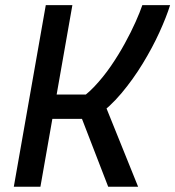

<svg xmlns="http://www.w3.org/2000/svg" viewBox="-20 -713 669 733"><path d="M32.7 0 154.8 -693.4H256.3L134.3 0ZM123.5 -259.3 139.6 -352.1H359.9L343.8 -259.3ZM393.1 0 268.6 -322.3 364.7 -353.5 507.3 0ZM347.2 -267.6 269 -324.7Q305.7 -346.2 339.6 -381.8Q373.5 -417.5 403.1 -460.4Q432.6 -503.4 456.5 -547.1Q480.5 -590.8 497.6 -629.2Q514.6 -667.5 523.4 -693.4H629.4Q615.2 -647.9 588.6 -589.6Q562 -531.2 525.1 -470.7Q488.3 -410.2 443.4 -356.7Q398.4 -303.2 347.2 -267.6Z"/></svg>

Font: Cascadia Mono NF
Style: Italic
Weight: 400
Italic angle: -10°
Monospace: yes
Designer: Aaron Bell
Foundry: Saja Typeworks
Version: Version 2404.023